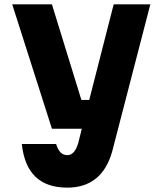

<svg xmlns="http://www.w3.org/2000/svg" viewBox="-20 -640 740 880"><path d="M36 -620H218L353 -182H389L501 -620H669L494 55Q447 220 288 220Q101 220 80 20H237Q246 47 258 59Q270 71 289 71Q323 71 339 14L355 -50H218Z"/></svg>

Font: Martian Mono ExtraBold
Style: Regular
Weight: 800
Monospace: yes
Designer: Roman Shamin
Foundry: Evil Martians
Version: Version 1.000; ttfautohint (v1.8.4.7-5d5b)